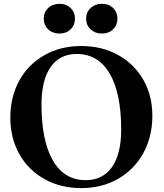

<svg xmlns="http://www.w3.org/2000/svg" viewBox="-20 -953 846 989"><path d="M33.2 -347Q33.2 -454 79.5 -538Q125.7 -622 209.1 -669Q292.5 -716 397.9 -716Q504.4 -716 587.8 -670Q671.2 -624 718 -542.5Q764.8 -461 764.8 -357Q764.8 -249 718 -164Q671.2 -79 587.8 -31.5Q504.4 16 397.9 16Q292.5 16 209.1 -30.5Q125.7 -77 79.5 -159.5Q33.2 -242 33.2 -347ZM604.2 -286Q604.2 -473.4 544.9 -574.2Q485.6 -675 375 -675Q287.5 -675 240.6 -607.5Q193.8 -540 193.8 -415Q193.8 -227 252.6 -126Q311.4 -25 421 -25Q509.5 -25 556.9 -92.5Q604.2 -160 604.2 -286ZM423.6 -856.8Q423.6 -890 446.7 -911.7Q469.8 -933.4 504.8 -933.4Q540.4 -933.4 562.7 -911.7Q585 -890 585 -856.8Q585 -823.6 562.7 -801.9Q540.4 -780.2 504.8 -780.2Q469.8 -780.2 446.7 -801.9Q423.6 -823.6 423.6 -856.8ZM205.4 -856.8Q205.4 -890 228.2 -911.7Q251 -933.4 287 -933.4Q321.2 -933.4 343.7 -911.7Q366.2 -890 366.2 -856.8Q366.2 -823.6 343.7 -801.9Q321.2 -780.2 287 -780.2Q251 -780.2 228.2 -801.9Q205.4 -823.6 205.4 -856.8Z"/></svg>

Font: Wittgenstein
Style: Regular
Weight: 400
Designer: Jörg Drees
Foundry: Jörg Drees
Version: Version 1.003;Glyphs 3.1.2 (3151)